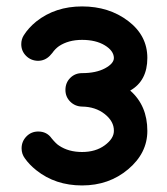

<svg xmlns="http://www.w3.org/2000/svg" viewBox="-20 -566 509 586"><path d="M137.7 -143.6Q151.4 -127 160.2 -121.6Q189 -102.1 230.5 -102.1Q272 -102.1 299.8 -122.6Q327.6 -143.1 327.6 -166.5Q328.1 -195.3 299.8 -217.8Q271.5 -240.2 230.5 -240.7Q209 -241.2 194.3 -255.9Q179.7 -270.5 179.7 -291.5Q179.7 -313.5 194.3 -328.1Q209 -342.8 230.5 -342.8Q272.9 -342.8 300.3 -357.4Q327.6 -372.1 327.6 -389.2Q327.1 -411.1 299.8 -427.7Q272.5 -444.3 230.5 -444.3Q189 -444.3 160.2 -425.3Q148.4 -417 139.6 -404.3Q136.2 -399.9 131.8 -395.5Q116.7 -380.4 95.7 -380.4Q74.2 -380.9 59.6 -395.5Q44.9 -410.2 44.9 -431.2Q44.9 -446.3 52.7 -458.5Q66.9 -481 90.8 -500.5Q148.9 -546.4 230.5 -546.4Q312.5 -546.4 371.1 -502Q429.7 -457.5 429.7 -389.2Q429.7 -319.3 377.4 -289.6Q429.7 -243.7 429.7 -166.5Q429.7 -98.6 371.1 -49.3Q312.5 0 230.5 0Q148.9 0 90.8 -46.4Q69.3 -63.5 55.7 -83Q45.9 -96.2 45.9 -113.3Q45.9 -134.3 60.5 -149.4Q75.2 -164.6 96.7 -164.6Q123 -164.6 137.7 -143.6Z"/></svg>

Font: Comfortaa
Style: Bold
Weight: 700
Designer: Johan Aakerlund
Foundry: Johan Aakerlund
Version: Version 2.001; ttfautohint (v1.4.1)